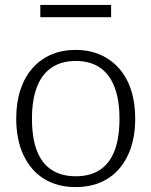

<svg xmlns="http://www.w3.org/2000/svg" viewBox="-20 -750 616 781"><path d="M530 -268Q530 -181 500 -118Q470 -55 416 -22Q362 11 288 11Q214 11 160 -22Q106 -55 76 -118Q46 -181 46 -268Q46 -333 63 -384.5Q80 -436 112 -472.5Q144 -509 188.5 -528Q233 -547 288 -547Q343 -547 387.5 -527.5Q432 -508 464 -472Q496 -436 513 -384.5Q530 -333 530 -268ZM110 -268Q110 -189 130 -137Q150 -85 190 -59Q230 -33 288 -33Q347 -33 386.5 -59Q426 -85 446 -137Q466 -189 466 -268Q466 -343 446 -395.5Q426 -448 386.5 -475Q347 -502 288 -502Q230 -502 190 -475Q150 -448 130 -395.5Q110 -343 110 -268ZM144 -730H432V-680H144Z"/></svg>

Font: Roboto Serif SemiCondensed ExtraLight
Style: Regular
Weight: 250
Width: 4
Designer: Greg Gazdowicz
Foundry: Commercial Type
Version: Version 1.007